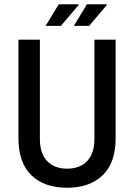

<svg xmlns="http://www.w3.org/2000/svg" viewBox="-20 -873 632 905"><path d="M296 12Q189 12 128 -47Q67 -106 67 -220V-686H168V-218Q168 -150 202 -114Q236 -78 296 -78Q357 -78 391 -114Q425 -150 425 -218V-686H525V-220Q525 -106 464 -47Q403 12 296 12ZM328 -751 390 -853H483L484 -850L400 -751ZM195 -751 257 -853H350L351 -850L267 -751Z"/></svg>

Font: Archivo Narrow Medium
Style: Regular
Weight: 500
Designer: Hector Gatti
Foundry: Omnibus-Type
Version: Version 3.002